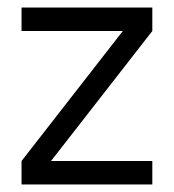

<svg xmlns="http://www.w3.org/2000/svg" viewBox="-20 -488 460 508"><path d="M383 -468V-406L115 -62H383V0H37V-62L305 -406H37V-468Z"/></svg>

Font: Didact Gothic
Style: Regular
Weight: 400
Designer: Daniel Johnson
Foundry: Daniel Johnson
Version: Version 2.101;PS 002.101;hotconv 1.0.88;makeotf.lib2.5.64775